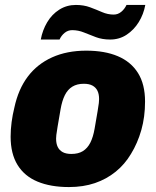

<svg xmlns="http://www.w3.org/2000/svg" viewBox="-20 -745 630 777"><path d="M259 12Q185 12 132 -10Q79 -32 51 -77.5Q23 -123 23 -192Q23 -221 27 -251Q31 -281 38 -309Q54 -384 92.5 -435Q131 -486 191 -513Q251 -540 329 -540Q404 -540 457 -517.5Q510 -495 538.5 -449.5Q567 -404 567 -334Q567 -272 552 -219Q537 -166 510 -122Q485 -80 448 -50Q411 -20 364 -4Q317 12 259 12ZM269 -122Q297 -122 315.5 -133.5Q334 -145 345.5 -167.5Q357 -190 363 -225Q371 -272 375 -295Q379 -318 380 -328Q381 -338 381 -344Q381 -364 374.5 -377.5Q368 -391 354.5 -398.5Q341 -406 319 -406Q292 -406 273 -394.5Q254 -383 242.5 -360Q231 -337 225 -302Q217 -255 213 -232Q209 -209 208 -199Q207 -189 207 -184Q207 -164 213.5 -150.5Q220 -137 233.5 -129.5Q247 -122 269 -122ZM145 -585Q152 -623 171 -655Q190 -687 220 -706Q250 -725 287 -725Q319 -725 344.5 -715.5Q370 -706 393 -696Q416 -686 440 -686Q457 -686 470.5 -697Q484 -708 492 -725H568Q561 -687 541.5 -655.5Q522 -624 492.5 -604.5Q463 -585 426 -585Q394 -585 368.5 -594.5Q343 -604 320 -613.5Q297 -623 272 -623Q255 -623 241.5 -612Q228 -601 221 -585Z"/></svg>

Font: Archivo SemiCondensed Black
Style: Italic
Weight: 900
Width: 4
Italic angle: -10°
Designer: Hector Gatti
Foundry: Omnibus-Type
Version: Version 2.001